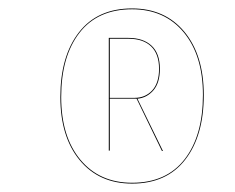

<svg xmlns="http://www.w3.org/2000/svg" viewBox="-20 -729 558 455"><path d="M293 -709Q371.1 -709 417 -653.6Q462.9 -598.1 462.9 -503.9Q462.9 -407.2 418.9 -350.6Q375 -293.9 293 -293.9Q214.8 -293.9 168.9 -349.4Q123 -404.8 123 -499Q123 -595.7 167 -652.3Q210.9 -709 293 -709ZM293 -295.9Q374.5 -295.9 417.7 -351.8Q460.9 -407.7 460.9 -503.9Q460.9 -597.7 415.5 -652.3Q370.1 -707 293 -707Q211.4 -707 168.2 -651.1Q125 -595.2 125 -499Q125 -405.3 170.4 -350.6Q215.8 -295.9 293 -295.9ZM358.9 -565.9Q358.9 -532.7 343.5 -514.9Q328.1 -497.1 305.7 -495.1L366.2 -371.1H363.8L303.7 -495.1H240.2V-372.1H237.8V-639.2H284.2Q319.3 -639.2 339.1 -620.8Q358.9 -602.5 358.9 -565.9ZM298.8 -497.1Q324.2 -497.1 340.6 -514.6Q356.9 -532.2 356.9 -565.9Q356.9 -601.1 338.1 -619.1Q319.3 -637.2 284.2 -637.2H240.2V-497.1Z"/></svg>

Font: Fira Sans Compressed Two
Style: Italic
Weight: 100
Width: 3
Italic angle: -8°
Designer: Carrois Corporate & Edenspiekermann AG
Foundry: Carrois Corporate GbR & Edenspiekermann AG
Version: Version 4.203;PS 004.203;hotconv 1.0.88;makeotf.lib2.5.64775